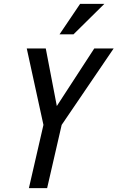

<svg xmlns="http://www.w3.org/2000/svg" viewBox="-20 -970 606 990"><path d="M129 0 204 -326 118 -720H216L283 -371H239L466 -720H566L298 -326L223 0ZM359 -793H287L393 -950H518Z"/></svg>

Font: Instrument Sans Condensed Medium
Style: Italic
Weight: 500
Width: 3
Italic angle: -13°
Designer: Rodrigo Fuenzalida
Foundry: fragTYPE
Version: Version 1.000;gftools[0.9.28]